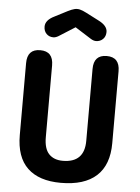

<svg xmlns="http://www.w3.org/2000/svg" viewBox="-62 -1003 771 1059"><g transform="rotate(5 323.0 -473.5)"><path d="M315 8Q194 8 130.5 -52.5Q67 -113 67 -235V-633Q67 -711 139 -711Q211 -711 211 -633V-235Q211 -172 238.5 -143Q266 -114 315 -114Q435 -114 435 -235V-633Q435 -711 507 -711Q579 -711 579 -633V-235Q579 -114 512 -53Q445 8 315 8ZM373 -939 443 -903Q494 -878 494 -843Q494 -818 478.5 -803Q463 -788 440 -788Q427 -788 412 -797L322 -854L232 -797Q217 -788 204 -788Q181 -788 166 -803Q151 -818 151 -843Q151 -879 201 -903L271 -939Q293 -950 307.5 -953.5Q322 -957 337 -953.5Q352 -950 373 -939Z"/></g></svg>

Font: Madimi One
Style: Regular
Weight: 400
Designer: Taurai Valerie Mtake, Mirko Velimirovic
Foundry: TaVaTake
Version: Version 1.000; ttfautohint (v1.8.4.7-5d5b)